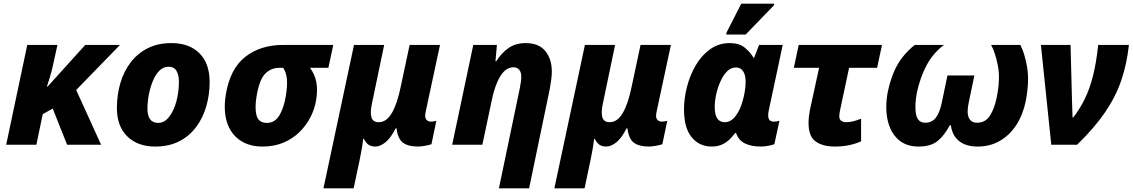

<svg xmlns="http://www.w3.org/2000/svg" viewBox="-20 -796 6229 1056"><path d="M14 0 130 -549H296L270 -431Q264 -404 255 -374Q246 -344 238 -320H242L449 -549H640L399 -301L536 0H349L270 -199L215 -168L180 0Z M833 10Q737 10 680 -46Q623 -102 623 -201Q623 -273 641.5 -337.5Q660 -402 698 -452Q736 -502 792 -530.5Q848 -559 923 -559Q1021 -559 1077 -503Q1133 -447 1133 -345Q1133 -275 1114.5 -211Q1096 -147 1058.5 -97Q1021 -47 965 -18.5Q909 10 833 10ZM850 -120Q884 -120 910 -153Q936 -186 950 -238Q964 -290 964 -347Q964 -384 950.5 -406.5Q937 -429 907 -429Q879 -429 857.5 -408Q836 -387 821.5 -352.5Q807 -318 799 -277.5Q791 -237 791 -199Q791 -120 850 -120Z M1424 10Q1349 10 1298.5 -25.5Q1248 -61 1228 -125Q1208 -189 1222 -276Q1245 -417 1328.5 -483Q1412 -549 1538 -549H1813L1786 -423H1685Q1711 -388 1719.5 -346Q1728 -304 1719 -247Q1711 -198 1688 -152.5Q1665 -107 1627.5 -70Q1590 -33 1539 -11.5Q1488 10 1424 10ZM1448 -120Q1491 -120 1516 -160.5Q1541 -201 1552 -268Q1562 -328 1557.5 -365Q1553 -402 1537 -423H1516Q1470 -423 1438 -390Q1406 -357 1391 -266Q1380 -199 1391.5 -159.5Q1403 -120 1448 -120Z M1759 240 1927 -549H2093L2026 -228Q2015 -177 2023 -150.5Q2031 -124 2063 -124Q2106 -124 2135.5 -175Q2165 -226 2184 -319L2233 -549H2400L2322 -185Q2314 -151 2324 -139Q2334 -127 2350 -127Q2357 -127 2366.5 -128.5Q2376 -130 2380 -132L2353 -3Q2344 1 2319.5 5.5Q2295 10 2279 10Q2225 10 2196.5 -11Q2168 -32 2161 -90H2156Q2128 -35 2099 -12.5Q2070 10 2046 10Q2020 10 2005.5 -1Q1991 -12 1981 -33H1978Q1976 -14 1970 21.5Q1964 57 1958 84L1925 240Z M2839 -311Q2842 -326 2844.5 -343Q2847 -360 2847 -374Q2847 -400 2835 -413Q2823 -426 2804 -426Q2763 -426 2733 -379Q2703 -332 2685 -246L2633 0H2467L2583 -549H2713L2705 -459H2709Q2740 -507 2778.5 -533Q2817 -559 2872 -559Q2943 -559 2979 -515.5Q3015 -472 3015 -403Q3015 -381 3011.5 -355Q3008 -329 3003 -303L2890 240H2724Z M3029 240 3197 -549H3363L3296 -228Q3285 -177 3293 -150.5Q3301 -124 3333 -124Q3376 -124 3405.5 -175Q3435 -226 3454 -319L3503 -549H3670L3592 -185Q3584 -151 3594 -139Q3604 -127 3620 -127Q3627 -127 3636.5 -128.5Q3646 -130 3650 -132L3623 -3Q3614 1 3589.5 5.5Q3565 10 3549 10Q3495 10 3466.5 -11Q3438 -32 3431 -90H3426Q3398 -35 3369 -12.5Q3340 10 3316 10Q3290 10 3275.5 -1Q3261 -12 3251 -33H3248Q3246 -14 3240 21.5Q3234 57 3228 84L3195 240Z M3894 10Q3826 10 3784 -41.5Q3742 -93 3742 -194Q3742 -255 3758.5 -319Q3775 -383 3807 -437.5Q3839 -492 3886 -525.5Q3933 -559 3994 -559Q4045 -559 4075.5 -534.5Q4106 -510 4124 -479H4128L4155 -549H4285L4208 -188Q4205 -172 4205 -161Q4205 -127 4236 -127Q4253 -127 4267 -132L4239 -3Q4226 2 4205 6Q4184 10 4164 10Q4113 10 4077.5 -7Q4042 -24 4028 -65H4024Q4013 -50 3996 -32.5Q3979 -15 3954 -2.5Q3929 10 3894 10ZM3966 -124Q4000 -124 4025.5 -157.5Q4051 -191 4064 -239Q4072 -265 4076.5 -294Q4081 -323 4081 -348Q4081 -384 4067 -404.5Q4053 -425 4027 -425Q4001 -425 3980 -404.5Q3959 -384 3943.5 -350.5Q3928 -317 3919.5 -279Q3911 -241 3911 -207Q3911 -124 3966 -124ZM3974 -606 3977 -619 4057 -776H4238L4236 -766L4081 -606Z M4571 10Q4505 10 4466 -18Q4427 -46 4427 -119Q4427 -151 4434 -188L4485 -423H4346L4373 -549H4831L4804 -423H4650L4601 -193Q4599 -184 4597.5 -174Q4596 -164 4596 -157Q4596 -139 4607 -131.5Q4618 -124 4634 -124Q4653 -124 4673 -129Q4693 -134 4716 -143V-19Q4689 -6 4652 2Q4615 10 4571 10Z M5032 10Q4963 10 4920 -29Q4877 -68 4862 -135.5Q4847 -203 4862 -287Q4876 -353 4896.5 -400.5Q4917 -448 4945.5 -483.5Q4974 -519 5011 -549H5172Q5113 -505 5077 -438.5Q5041 -372 5022 -283Q5009 -207 5019 -164Q5029 -121 5069 -121Q5105 -121 5126.5 -148Q5148 -175 5160 -232L5191 -381H5339L5308 -232Q5296 -176 5308.5 -148.5Q5321 -121 5353 -121Q5401 -121 5425.5 -161Q5450 -201 5461 -256Q5483 -360 5468.5 -434Q5454 -508 5431 -549H5592Q5617 -500 5629.5 -424Q5642 -348 5622 -242Q5607 -167 5571 -110.5Q5535 -54 5480.5 -22Q5426 10 5357 10Q5291 10 5253.5 -21.5Q5216 -53 5210 -107H5204Q5173 -49 5135.5 -19.5Q5098 10 5032 10Z M5762 0 5705 -549H5868L5876 -242Q5877 -224 5877.5 -196.5Q5878 -169 5879 -150H5883Q5920 -198 5947 -253.5Q5974 -309 5992 -381Q6010 -453 6020 -549H6189Q6178 -446 6147.5 -355.5Q6117 -265 6058 -178.5Q5999 -92 5904 0Z"/></svg>

Font: Noto Sans ExtraBold
Style: Italic
Weight: 800
Italic angle: -12°
Designer: Monotype Design Team
Foundry: Monotype Imaging Inc.
Version: Version 2.013; ttfautohint (v1.8.4.7-5d5b)